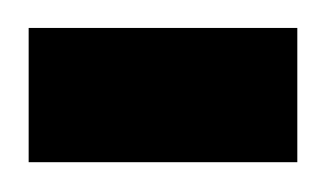

<svg xmlns="http://www.w3.org/2000/svg" viewBox="-20 -332 228 134"><path d="M0 -312.5H187.5V-218.8H0Z"/></svg>

Font: OswaldRegular
Style: Regular
Weight: 400
Designer: vernon adams
Foundry: vernon adams
Version: Version 1.000